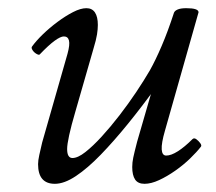

<svg xmlns="http://www.w3.org/2000/svg" viewBox="-20 -436 528 469"><path d="M114 13Q73 13 73 -35Q73 -44 76 -57.5Q79 -71 83 -88L145 -305Q151 -327 148.5 -337Q146 -347 136 -347Q128 -347 113.5 -336.5Q99 -326 77 -303Q75 -301 69 -304.5Q63 -308 59.5 -313.5Q56 -319 58 -322Q68 -336 84.5 -352Q101 -368 120.5 -382.5Q140 -397 158.5 -406.5Q177 -416 191 -416Q205 -416 212 -405.5Q219 -395 219 -375Q219 -365 217 -352Q215 -339 208 -316L164 -163Q154 -129 149 -106Q144 -83 144 -72Q144 -50 157 -50Q170 -50 188.5 -64.5Q207 -79 228.5 -102.5Q250 -126 272 -154.5Q294 -183 313 -211.5Q332 -240 346 -264Q360 -289 375 -324Q390 -359 405 -405Q407 -410 414.5 -413Q422 -416 435 -416Q450 -416 457.5 -413.5Q465 -411 465 -406L383 -117Q374 -86 375 -71Q376 -56 386 -56Q398 -56 414.5 -66.5Q431 -77 450 -96Q454 -100 459.5 -96Q465 -92 469 -86.5Q473 -81 471 -78Q461 -65 444.5 -49Q428 -33 408 -19Q388 -5 368.5 4Q349 13 333 13Q317 13 310 2.5Q303 -8 303 -28Q303 -39 305.5 -51Q308 -63 315 -90L355 -228L361 -223Q327 -176 292.5 -133.5Q258 -91 226 -58Q194 -25 165.5 -6Q137 13 114 13Z"/></svg>

Font: Junicode VF
Style: Italic
Weight: 400
Italic angle: -11°
Designer: Peter S. Baker
Version: Version 2.209